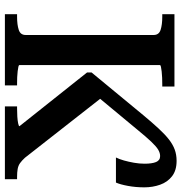

<svg xmlns="http://www.w3.org/2000/svg" viewBox="2 -762 759 804"><g transform="rotate(90 382.0 -359.5)"><path d="M39 0V-51H50Q83 -51 104.5 -58Q126 -65 126 -87V-623Q126 -645 104.5 -652Q83 -659 50 -659H39V-710H342V-659H333Q320 -659 305.5 -658.5Q291 -658 279 -656.5Q267 -655 259.5 -653.5Q252 -652 252 -649V-61Q252 -58 259 -56.5Q266 -55 277.5 -53.5Q289 -52 302.5 -51.5Q316 -51 328 -51H337V0ZM653 -719Q693 -719 717.5 -700Q742 -681 753 -650Q764 -619 764 -584Q764 -548 758 -515.5Q752 -483 744 -465H639Q646 -479 651.5 -498.5Q657 -518 661 -540.5Q665 -563 665 -585Q665 -616 658 -633Q651 -650 633 -650Q620 -650 606.5 -642Q593 -634 573 -613Q553 -592 522 -554L361 -360L376 -421L640 -84Q652 -71 662.5 -63.5Q673 -56 687 -53.5Q701 -51 720 -51H730V0H425V-51H434Q451 -51 467.5 -52Q484 -53 496 -55.5Q508 -58 508 -61L283 -344V-363L463 -581Q493 -617 517.5 -643.5Q542 -670 563 -686.5Q584 -703 605.5 -711Q627 -719 653 -719Z"/></g></svg>

Font: Roboto Serif 36pt Medium
Style: Regular
Weight: 500
Designer: Greg Gazdowicz
Foundry: Commercial Type
Version: Version 1.008